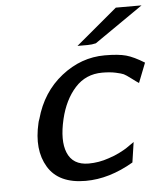

<svg xmlns="http://www.w3.org/2000/svg" viewBox="-50 -714 646 767"><g transform="rotate(-5 273.0 -330.5)"><path d="M277 -531 443 -670H546L351 -535Q335 -531 318 -531ZM95 -238Q96 -244 100 -254Q129 -359 208 -421.5Q287 -484 382 -484Q437 -484 467.5 -475.5Q498 -467 540 -441L509 -362Q501 -367 480.5 -382.5Q460 -398 451.5 -402Q443 -406 420 -411Q397 -416 366 -416Q300 -416 257 -368.5Q214 -321 196 -245Q176 -160 196 -111Q217 -59 281 -59Q322 -59 362 -73Q387 -81 406.5 -91Q426 -101 434.5 -106.5Q443 -112 467 -129L455 -48Q358 9 263 9Q155 9 112.5 -61.5Q70 -132 95 -238Z"/></g></svg>

Font: Coval
Style: Italic
Weight: 400
Foundry: Context Ltd
Version: Version 001.000